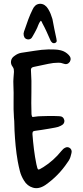

<svg xmlns="http://www.w3.org/2000/svg" viewBox="-20 -1022 438 1018"><path d="M54 -398Q51 -442 52 -486Q53 -530 51 -574Q50 -591 51.5 -608Q53 -625 54 -641Q54 -649 53 -655Q52 -661 47 -668Q36 -682 38.5 -698.5Q41 -715 56 -725Q74 -739 93 -742Q129 -747 165 -753Q201 -759 237 -760Q254 -760 270.5 -759.5Q287 -759 303 -755Q327 -749 345 -730Q361 -713 350 -694Q337 -676 315 -685Q303 -690 290 -689.5Q277 -689 263 -688Q236 -684 210 -678Q184 -672 158 -667Q144 -664 144 -652Q148 -594 146.5 -534.5Q145 -475 147 -416Q149 -404 151 -402.5Q153 -401 164 -403Q182 -406 200.5 -406Q219 -406 237 -407Q251 -407 264.5 -407Q278 -407 293 -406Q316 -406 321 -385Q324 -365 302 -355Q289 -348 272.5 -345.5Q256 -343 242 -340Q202 -333 164 -328Q156 -327 154 -323Q152 -319 152 -311Q155 -271 160 -230.5Q165 -190 173 -151Q178 -126 182.5 -123.5Q187 -121 210 -136Q237 -153 261 -174.5Q285 -196 305 -221Q315 -234 326 -239Q338 -245 349 -238Q360 -231 360 -217Q359 -213 358.5 -208.5Q358 -204 356 -199Q352 -179 338 -161Q290 -89 219 -40Q185 -18 154.5 -27Q124 -36 107 -65Q92 -89 85.5 -114.5Q79 -140 74 -167Q67 -207 63 -248Q59 -289 57 -329Q56 -346 56 -363Q56 -380 54 -398ZM196 -912Q187 -901 182.5 -888Q178 -875 171 -862Q167 -855 163 -847Q159 -839 154 -831Q144 -809 123 -814Q105 -819 105 -844Q107 -856 111 -865Q120 -892 130 -919Q140 -946 153 -972Q158 -984 167.5 -992.5Q177 -1001 192 -1002Q206 -1002 217 -994.5Q228 -987 235 -975Q243 -962 248.5 -948.5Q254 -935 258 -921Q263 -895 268 -869Q273 -843 279 -817Q279 -815 279.5 -813.5Q280 -812 280 -810Q283 -800 274 -795Q266 -791 258 -795Q252 -800 249 -805Q246 -810 244 -816Q235 -837 225.5 -857.5Q216 -878 205 -898Q203 -902 201.5 -906Q200 -910 196 -912Z"/></svg>

Font: Delicious Handrawn
Style: Regular
Weight: 400
Designer: Agung Rohmat
Foundry: Agung Rohmat
Version: Version 1.002; ttfautohint (v1.8.4.7-5d5b);gftools[0.9.27]